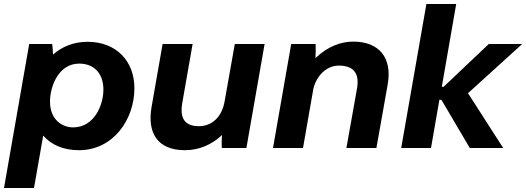

<svg xmlns="http://www.w3.org/2000/svg" viewBox="-34 -740 2631 960"><path d="M-14 200H136L182 -62C222 -16 283 11 361 11C532 11 638 -142 638 -299C638 -437 545 -531 404 -531C335 -531 276 -507 231 -467C230 -488 229 -509 227 -520H112ZM331 -103C281 -103 216 -138 216 -232C216 -307 258 -422 362 -422C437 -422 483 -372 483 -292C483 -214 437 -103 331 -103Z M891 11C961 11 1026 -17 1076 -65C1074 -44 1074 -18 1075 0H1198L1289 -520H1140L1089 -233C1076 -157 1027 -109 961 -109C874 -109 868 -169 877 -223L929 -520H779L724 -206C701 -76 753 11 891 11Z M1331 0H1481L1533 -297C1550 -365 1601 -412 1660 -412C1741 -412 1763 -366 1751 -297L1698 0H1848L1904 -315C1929 -451 1862 -532 1732 -532C1671 -532 1604 -508 1543 -449C1545 -474 1545 -499 1544 -520H1422Z M2121 0 2163 -241H2173L2315 0H2482L2306 -274L2577 -520H2410L2184 -306H2175L2247 -720H2098L1972 0Z"/></svg>

Font: Fixel Display 20240404
Style: Bold Italic
Weight: 700
Italic angle: -10°
Designer: AlfaBravo + MacPaw
Foundry: Kyrylo Tkachov, Marchela Mozhyna, Serhii Makarenko, Maria Weinstein, Zakhar Kryvoshyya
Version: Version 1.211;Glyphs 3.2 (3225)